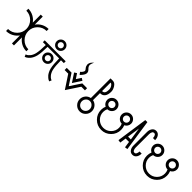

<svg xmlns="http://www.w3.org/2000/svg" viewBox="262 -1987 3406 3406"><g transform="rotate(45 1965.0 -283.5)"><path d="M301 -411Q340 -466 400 -498Q460 -530 530 -530V-480Q435 -480 368 -412.5Q301 -345 301 -250.5Q301 -156 368 -88.5Q435 -21 530 -21V29Q460 29 400 -3Q340 -35 301 -90V111H251V-90Q212 -35 151.5 -3Q91 29 21 29V-21Q116 -21 183.5 -88.5Q251 -156 251 -250.5Q251 -345 183.5 -412.5Q116 -480 21 -480V-530Q91 -530 151.5 -498Q212 -466 251 -411V-612H301Z M1054 -339H1149V-293H1077Q1078 -148 1096 -71Q1103 -42 1115.5 -16.5Q1128 9 1140.5 24Q1153 39 1164.5 49.5Q1176 60 1184 64L1191 68L1212 77L1194 120L1172 110Q1169 109 1162.5 105.5Q1156 102 1139 88Q1122 74 1107 56.5Q1092 39 1076 7.5Q1060 -24 1051 -61Q1032 -142 1031 -293H741Q740 -142 721 -61Q712 -24 696.5 7.5Q681 39 665 57Q649 75 634 88Q619 101 609 106L600 110L579 120L560 77L581 68Q584 67 589 64Q594 61 607 49.5Q620 38 632 24Q644 10 656.5 -16Q669 -42 676 -71Q694 -148 695 -293H623V-339H718L741 -340V-339H1031V-340ZM814.5 -225.5Q844 -255 886 -255Q928 -255 957.5 -225.5Q987 -196 987 -154Q987 -112 957.5 -82.5Q928 -53 886 -53Q844 -53 814.5 -82.5Q785 -112 785 -154Q785 -196 814.5 -225.5ZM925 -192.5Q909 -209 886 -209Q863 -209 847 -192.5Q831 -176 831 -153.5Q831 -131 847 -115Q863 -99 886 -99Q909 -99 925 -115Q941 -131 941 -153.5Q941 -176 925 -192.5ZM814.5 -550.5Q844 -580 886 -580Q928 -580 957.5 -550.5Q987 -521 987 -479Q987 -437 957.5 -407.5Q928 -378 886 -378Q844 -378 814.5 -407.5Q785 -437 785 -479Q785 -521 814.5 -550.5ZM925 -518Q909 -534 886 -534Q863 -534 847 -518Q831 -502 831 -479Q831 -456 847 -440Q863 -424 886 -424Q909 -424 925 -440Q941 -456 941 -479Q941 -502 925 -518Z M1500 -65 1635 -270H1755V-216H1664L1500 33L1336 -216H1245V-270H1365ZM1500 -243 1559 -333 1604 -304 1500 -144 1395 -304 1440 -333ZM1496 -342 1461 -387Q1483 -403 1498 -426Q1515 -450 1510 -469Q1508 -478 1488 -502Q1465 -529 1461 -566Q1460 -584 1466 -602.5Q1472 -621 1481.5 -634Q1491 -647 1501 -657.5Q1511 -668 1519 -673L1526 -678Q1521 -671 1515 -660Q1509 -649 1501 -621.5Q1493 -594 1499 -575Q1502 -567 1505.5 -560Q1509 -553 1513.5 -546.5Q1518 -540 1520 -538Q1522 -536 1529 -529Q1536 -522 1536 -522Q1559 -498 1563 -479Q1572 -442 1545 -402Q1536 -388 1523.5 -373Q1511 -358 1503 -350Z M1926 -194V-687H1985Q2033 -687 2068 -634Q2103 -581 2103 -528Q2103 -452 2072 -411Q2041 -370 1985 -370H1979V-194Q2033 -184 2069 -141Q2105 -98 2105 -41Q2105 24 2060 69.5Q2015 115 1952.5 115Q1890 115 1845 69.5Q1800 24 1800 -41Q1800 -98 1836 -141Q1872 -184 1926 -194ZM2023 32Q2052 2 2052 -40.5Q2052 -83 2023 -113.5Q1994 -144 1952.5 -144Q1911 -144 1882 -113.5Q1853 -83 1853 -40.5Q1853 2 1882 32Q1911 62 1952.5 62Q1994 62 2023 32ZM1979 -634V-422H1985Q2050 -422 2050 -528Q2050 -576 2016 -615Q2000 -634 1985 -634Z M2686 -271Q2705 -225 2705 -175Q2705 -70 2631.5 3.5Q2558 77 2453.5 77Q2349 77 2275 3.5Q2201 -70 2201 -175Q2201 -226 2220 -271Q2190 -285 2171.5 -313.5Q2153 -342 2153 -377Q2153 -425 2187.5 -459.5Q2222 -494 2270.5 -494Q2319 -494 2353.5 -459.5Q2388 -425 2388 -377Q2388 -329 2354.5 -295Q2321 -261 2273 -259Q2254 -220 2254 -175Q2254 -92 2312.5 -33.5Q2371 25 2453.5 25Q2536 25 2594.5 -33.5Q2653 -92 2653 -175Q2653 -219 2635 -257Q2634 -258 2634 -259Q2586 -260 2552.5 -294.5Q2519 -329 2519 -377Q2519 -425 2553.5 -459.5Q2588 -494 2636.5 -494Q2685 -494 2719 -459.5Q2753 -425 2753 -377Q2753 -342 2734.5 -313.5Q2716 -285 2686 -271ZM2225 -331Q2244 -312 2270.5 -312Q2297 -312 2316 -331Q2335 -350 2335 -376.5Q2335 -403 2316 -422Q2297 -441 2270.5 -441Q2244 -441 2225 -422Q2206 -403 2206 -376.5Q2206 -350 2225 -331ZM2590.5 -331Q2609 -312 2636 -312Q2663 -312 2682 -331Q2701 -350 2701 -376.5Q2701 -403 2682 -422Q2663 -441 2636 -441Q2609 -441 2590.5 -422Q2572 -403 2572 -376.5Q2572 -350 2590.5 -331Z M3260 -471H3207Q3207 -507 3192 -531Q3181 -550 3158 -550Q3135 -550 3124 -531Q3109 -507 3109 -471V-134Q3109 -98 3124 -74Q3135 -54 3158 -54Q3181 -54 3192 -74Q3207 -98 3207 -134H3260Q3260 -82 3237 -46Q3209 -2 3158 -2Q3107 -2 3079 -46Q3056 -82 3056 -134V-471Q3056 -523 3079 -559Q3107 -603 3158 -603Q3209 -603 3237 -559Q3260 -523 3260 -471ZM2800 -12 2853 -4 2870 -122H2955L2972 -4L3024 -12L2937 -601L2885 -600ZM2947 -176H2877L2912 -414Z M3836 -271Q3855 -225 3855 -175Q3855 -70 3781.5 3.5Q3708 77 3603.5 77Q3499 77 3425 3.5Q3351 -70 3351 -175Q3351 -226 3370 -271Q3340 -285 3321.5 -313.5Q3303 -342 3303 -377Q3303 -425 3337.5 -459.5Q3372 -494 3420.5 -494Q3469 -494 3503.5 -459.5Q3538 -425 3538 -377Q3538 -329 3504.5 -295Q3471 -261 3423 -259Q3404 -220 3404 -175Q3404 -92 3462.5 -33.5Q3521 25 3603.5 25Q3686 25 3744.5 -33.5Q3803 -92 3803 -175Q3803 -219 3785 -257Q3784 -258 3784 -259Q3736 -260 3702.5 -294.5Q3669 -329 3669 -377Q3669 -425 3703.5 -459.5Q3738 -494 3786.5 -494Q3835 -494 3869 -459.5Q3903 -425 3903 -377Q3903 -342 3884.5 -313.5Q3866 -285 3836 -271ZM3375 -331Q3394 -312 3420.5 -312Q3447 -312 3466 -331Q3485 -350 3485 -376.5Q3485 -403 3466 -422Q3447 -441 3420.5 -441Q3394 -441 3375 -422Q3356 -403 3356 -376.5Q3356 -350 3375 -331ZM3740.5 -331Q3759 -312 3786 -312Q3813 -312 3832 -331Q3851 -350 3851 -376.5Q3851 -403 3832 -422Q3813 -441 3786 -441Q3759 -441 3740.5 -422Q3722 -403 3722 -376.5Q3722 -350 3740.5 -331Z"/></g></svg>

Font: Astronomicon
Style: Regular
Weight: 400
Version: Version 1.1